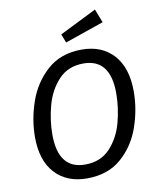

<svg xmlns="http://www.w3.org/2000/svg" viewBox="-98 -984 882 1071"><g transform="rotate(-10 343.0 -448.0)"><path d="M648 -421Q648 -320 613.5 -220.5Q579 -121 503 -54.5Q427 12 308 12Q194 12 127.5 -60Q61 -132 61 -265Q61 -364 95.5 -464Q130 -564 206.5 -632.5Q283 -701 402 -701Q516 -701 582 -628Q648 -555 648 -421ZM159 -262Q159 -66 311 -66Q399 -66 452.5 -123.5Q506 -181 528 -263.5Q550 -346 550 -428Q550 -623 398 -623Q311 -623 257.5 -566Q204 -509 181.5 -426.5Q159 -344 159 -262ZM544 -831 324 -755 305 -804 514 -908Z"/></g></svg>

Font: FiraGO
Style: Italic
Weight: 400
Italic angle: -8°
Designer: bBox Type GmbH
Foundry: bBox Type GmbH
Version: Version 1.001